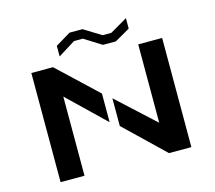

<svg xmlns="http://www.w3.org/2000/svg" viewBox="-103 -850 1095 977"><g transform="rotate(-15 444.5 -361.5)"><path d="M100 -575H214L420 -381V-230L226 -417V0H100ZM663 -162V-575H789V0H671L465 -198V-344ZM637 -720V-665L557 -619H489L398 -676H352L261 -619V-675L341 -723H409L500 -667H546L637 -720Z"/></g></svg>

Font: Wallpoet
Style: Regular
Weight: 400
Designer: Lars Berggren
Foundry: Lars Berggren
Version: Version 1.000